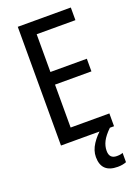

<svg xmlns="http://www.w3.org/2000/svg" viewBox="-172 -788 793 1085"><g transform="rotate(-20 224.0 -245.5)"><path d="M399 0H80V-714H399V-638H166V-411H385V-335H166V-77H399ZM312 117Q312 164 357 164Q369 164 377.5 162.5Q386 161 393 158V214Q383 218 370 220.5Q357 223 341 223Q243 223 243 129Q243 90 267.5 52.5Q292 15 327 -13L374 0Q340 33 326 60.5Q312 88 312 117Z"/></g></svg>

Font: Noto Sans Hebrew Condensed
Style: Regular
Weight: 400
Width: 3
Designer: Monotype Design Team
Foundry: Monotype Imaging Inc.
Version: Version 2.004; ttfautohint (v1.8.4.7-5d5b)